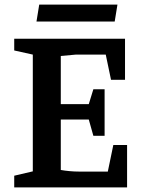

<svg xmlns="http://www.w3.org/2000/svg" viewBox="-20 -817 618 837"><path d="M42 0V-51L123 -70V-579L42 -597V-648H525V-469H464L441 -579H311L245 -573V-363H367L387 -428H436V-225H387L367 -296H245V-76Q262 -73 283 -71Q304 -69 326 -69H450L474 -185H534V0ZM139 -723 151 -797H492L480 -723Z"/></svg>

Font: Faustina Light SemiBold
Style: Regular
Weight: 600
Version: Version 1.200